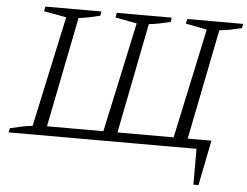

<svg xmlns="http://www.w3.org/2000/svg" viewBox="-56 -724 1259 977"><g transform="rotate(5 573.5 -235.5)"><path d="M6 0 11 -22Q42 -29 69.5 -35Q97 -41 125 -44L247 -609L132 -630L137 -654H423L419 -632Q394 -626 367 -620Q340 -614 310 -611L198 -48H486L607 -609L497 -630L502 -654H782L779 -632Q753 -626 726.5 -620Q700 -614 669 -611L558 -48H845L965 -609L856 -630L862 -654H1147L1143 -632Q1116 -626 1088.5 -620Q1061 -614 1029 -611L916 -44L1021 -24L1016 0ZM966 183V-27L996 0H836L845 -48H1038L992 183Z"/></g></svg>

Font: Piazzolla 8pt ExtraLight
Style: Italic
Weight: 250
Italic angle: -11.3°
Designer: Juan Pablo del Peral
Foundry: Huerta Tipografica
Version: Version 2.001